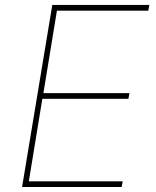

<svg xmlns="http://www.w3.org/2000/svg" viewBox="-20 -747 624 767"><path d="M68.2 0 188.9 -727.3H576.7L572.4 -704.5H207.4L153.4 -375H497.2L492.9 -352.3H149.1L95.2 -22.7H470.2L465.9 0Z"/></svg>

Font: Inter Thin  BETA
Style: Italic
Weight: 100
Italic angle: -9.39999°
Designer: Rasmus Andersson
Foundry: rsms
Version: Version 3.011;git-f93a4a705